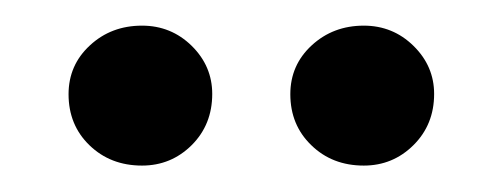

<svg xmlns="http://www.w3.org/2000/svg" viewBox="-20 -729 390 149"><path d="M205.3 -655.9Q205.3 -678.5 221.9 -693.8Q238.5 -709.1 262.3 -709.1Q284.9 -709.1 300.9 -693.4Q316.9 -677.7 316.9 -656.1Q316.9 -632.3 300.9 -616.4Q284.9 -600.5 262.3 -600.5Q237.8 -600.5 221.6 -616.3Q205.3 -632 205.3 -655.9ZM33.2 -655.9Q33.2 -678.5 49.8 -693.8Q66.3 -709.1 90.2 -709.1Q112.8 -709.1 128.8 -693.4Q144.7 -677.7 144.7 -656.1Q144.7 -632.3 128.8 -616.4Q112.8 -600.5 90.2 -600.5Q65.7 -600.5 49.4 -616.3Q33.2 -632 33.2 -655.9Z"/></svg>

Font: Lineal Thin
Style: Regular
Weight: 200
Designer: Created by Frank Adebiaye with contributions from Anton Moglia & Ariel Martín Pérez
Created by Frank ADEBIAYE with FontF
Foundry: Velvetyne Type Foundry
Version: Version 2.000;Glyphs 3.2 (3227)